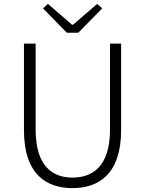

<svg xmlns="http://www.w3.org/2000/svg" viewBox="-20 -953 745 986"><path d="M352 13C483 13 602 -55 602 -285V-729H545V-288C545 -98 455 -41 352 -41C251 -41 163 -98 163 -288V-729H103V-285C103 -55 221 13 352 13ZM323 -785H382L505 -910L479 -933L355 -826H350L226 -933L201 -910Z"/></svg>

Font: Noto Sans T Chinese Light
Style: Regular
Weight: 300
Designer: Ryoko NISHIZUKA (kana & ideographs); Paul D. Hunt (Latin, Greek & Cyrillic); Wenlong ZHANG (bopomofo); Sandoll Communica
Foundry: Adobe Systems Incorporated
Version: Version 1.000;PS 1;hotconv 1.0.78;makeotf.lib2.5.61930